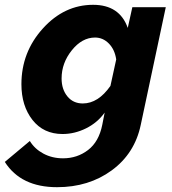

<svg xmlns="http://www.w3.org/2000/svg" viewBox="-77 -555 715 798"><path d="M-57 118 47 31Q67 64 103.5 83.5Q140 103 185 103Q244 103 289 68.5Q334 34 348 -36L358 -87Q328 -45 280.5 -21.5Q233 2 183 2Q104 2 58 -56.5Q12 -115 12 -205Q12 -338 101 -436.5Q190 -535 310 -535Q420 -535 454 -439L473 -525H612L508 -36Q483 83 387.5 153Q292 223 160 223Q10 223 -57 118ZM382 -198 406 -308Q400 -349 375.5 -374Q351 -399 318 -399Q264 -399 221.5 -346Q179 -293 179 -229Q179 -184 203 -154.5Q227 -125 267 -125Q331 -125 382 -198Z"/></svg>

Font: Raleway-v4020 ExtraBold
Style: Italic
Weight: 800
Italic angle: -12°
Designer: Matt McInerney, Pablo Impallari, Rodrigo Fuenzalida
Foundry: Matt McInerney, Pablo Impallari, Rodrigo Fuenzalida
Version: Version 4.020;PS 004.020;hotconv 1.0.88;makeotf.lib2.5.64775